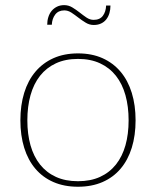

<svg xmlns="http://www.w3.org/2000/svg" viewBox="-20 -704 594 730"><path d="M276.5 -501Q329 -501 369.8 -482.8Q410.5 -464.5 438.5 -431.2Q466.5 -398 481 -351Q495.5 -304 495.5 -246.5Q495.5 -189 481 -142.2Q466.5 -95.5 438.5 -62.5Q410.5 -29.5 369.8 -11.8Q329 6 276.5 6Q224 6 183.2 -11.8Q142.5 -29.5 114.5 -62.5Q86.5 -95.5 72 -142.2Q57.5 -189 57.5 -246.5Q57.5 -304 72 -351Q86.5 -398 114.5 -431.2Q142.5 -464.5 183.2 -482.8Q224 -501 276.5 -501ZM276.5 -15Q324.5 -15 360.5 -31.5Q396.5 -48 420.8 -78.5Q445 -109 457 -151.5Q469 -194 469 -246.5Q469 -299 457 -342Q445 -385 420.8 -415.8Q396.5 -446.5 360.5 -463.2Q324.5 -480 276.5 -480Q228.5 -480 192.5 -463.2Q156.5 -446.5 132.2 -415.8Q108 -385 96 -342Q84 -299 84 -246.5Q84 -194 96 -151.5Q108 -109 132.2 -78.5Q156.5 -48 192.5 -31.5Q228.5 -15 276.5 -15ZM336 -628.5Q359.5 -628.5 371 -643.8Q382.5 -659 383.5 -683H400Q400 -667.5 396 -654Q392 -640.5 384.2 -630.5Q376.5 -620.5 364.5 -614.8Q352.5 -609 336.5 -609Q320 -609 305.8 -617.8Q291.5 -626.5 278.2 -636.8Q265 -647 251.8 -655.8Q238.5 -664.5 224.5 -664.5Q202 -664.5 190 -648.8Q178 -633 177 -610H159.5Q159.5 -625.5 163.8 -639Q168 -652.5 176.2 -662.5Q184.5 -672.5 196.5 -678.5Q208.5 -684.5 224 -684.5Q240.5 -684.5 255 -675.8Q269.5 -667 282.8 -656.5Q296 -646 309 -637.2Q322 -628.5 336 -628.5Z"/></svg>

Font: Lato ExtraLight
Style: Regular
Weight: 275
Designer: Lukasz Dziedzic with Adam Twardoch and Botio Nikoltchev
Foundry: tyPoland Lukasz Dziedzic
Version: Version 2.015; 2015-08-06; http://www.latofonts.com/